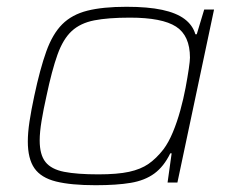

<svg xmlns="http://www.w3.org/2000/svg" viewBox="-20 -538 690 566"><path d="M262 8Q189 8 145 -3Q101 -14 81.5 -42Q62 -70 62 -121Q62 -147 67 -180Q72 -213 81 -255Q98 -335 116.5 -386.5Q135 -438 163.5 -466.5Q192 -495 237.5 -506.5Q283 -518 353 -518Q416 -518 458 -509Q500 -500 524 -482Q548 -464 556 -437H560L582 -510H611L503 0H474L486 -86H482Q463 -47 435 -26.5Q407 -6 365.5 1Q324 8 262 8ZM270 -24Q326 -24 360.5 -31.5Q395 -39 418 -55Q441 -71 462 -98Q477 -118 489.5 -148Q502 -178 511.5 -212.5Q521 -247 527 -279Q533 -311 536.5 -335Q540 -359 540 -368Q540 -433 499 -459.5Q458 -486 363 -486Q299 -486 258 -478Q217 -470 191.5 -446.5Q166 -423 149.5 -377Q133 -331 117 -255Q108 -215 102.5 -181.5Q97 -148 97 -124Q97 -82 114 -60.5Q131 -39 169 -31.5Q207 -24 270 -24Z"/></svg>

Font: Saira Expanded Thin
Style: Italic
Weight: 250
Width: 7
Italic angle: -12°
Designer: Hector Gatti with collaboration of the Omnibus-Type team
Foundry: Omnibus-Type
Version: Version 1.101